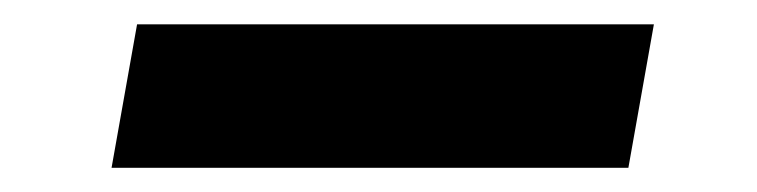

<svg xmlns="http://www.w3.org/2000/svg" viewBox="-20 -436 623 158"><path d="M71.8 -297.9 92.8 -416H518.1L497.1 -297.9Z"/></svg>

Font: SVN-Poppins SemiBold
Style: Italic
Weight: 600
Italic angle: -10°
Designer: Ninad Kale (Devanagari), Jonny Pinhorn (Latin)
Foundry: Indian Type Foundry
Version: Version 3.002 2017